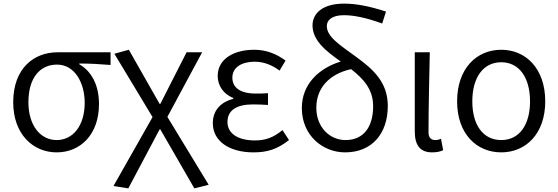

<svg xmlns="http://www.w3.org/2000/svg" viewBox="-20 -829 3086 1061"><path d="M293 13C424 13 527 -85 527 -254C527 -359 486 -435 418 -474V-478C478 -478 529 -475 591 -470V-540H297C170 -540 53 -454 53 -264C53 -86 164 13 293 13ZM293 -55C204 -55 137 -135 137 -264C137 -404 205 -472 295 -472C392 -472 448 -373 448 -261C448 -134 383 -55 293 -55Z M689 212 862 -114H866L1054 212L1133 192L905 -183L1097 -540H1011L866 -255H862L692 -554L612 -532L823 -182L607 199Z M1381 13C1457 13 1512 -4 1577 -55L1541 -110C1489 -67 1444 -53 1389 -53C1295 -53 1237 -91 1237 -155C1237 -218 1285 -252 1378 -252C1405 -252 1429 -251 1461 -249V-314C1434 -312 1416 -312 1394 -312C1303 -312 1264 -348 1264 -400C1264 -459 1319 -488 1387 -488C1438 -488 1482 -470 1525 -439L1558 -494C1509 -531 1451 -554 1385 -554C1276 -554 1183 -506 1183 -409C1183 -358 1213 -309 1269 -288V-283C1208 -267 1156 -226 1156 -148C1156 -49 1247 13 1381 13Z M1887 13C2036 13 2123 -91 2123 -244C2123 -375 2041 -447 1949 -514C1861 -579 1786 -624 1786 -685C1786 -717 1813 -745 1880 -745C1933 -745 1998 -733 2092 -699L2113 -765C2021 -795 1948 -809 1882 -809C1760 -809 1707 -753 1707 -689C1707 -605 1782 -546 1863 -489C1742 -452 1648 -364 1648 -232C1648 -78 1766 13 1887 13ZM1920 -447C1988 -394 2042 -336 2042 -242C2042 -131 1992 -55 1889 -55C1804 -55 1728 -124 1728 -234C1728 -342 1799 -420 1920 -447Z M2368 13C2396 13 2414 8 2429 1L2417 -62C2405 -57 2395 -55 2385 -55C2363 -55 2348 -68 2348 -97C2348 -234 2352 -391 2355 -540H2272V-104C2272 -28 2300 13 2368 13Z M2750 13C2885 13 2993 -89 2993 -269C2993 -451 2885 -554 2750 -554C2614 -554 2506 -451 2506 -269C2506 -89 2614 13 2750 13ZM2750 -55C2649 -55 2590 -139 2590 -269C2590 -399 2649 -485 2750 -485C2850 -485 2909 -399 2909 -269C2909 -139 2850 -55 2750 -55Z"/></svg>

Font: Noto Sans CJK HK DemiLight
Style: Regular
Weight: 350
Designer: Ryoko NISHIZUKA 西塚涼子 (kana, bopomofo & ideographs); Paul D. Hunt (Latin, Greek & Cyrillic); Sandoll Communications 산돌커뮤니
Foundry: Adobe
Version: Version 2.004;hotconv 1.0.118;makeotfexe 2.5.65603